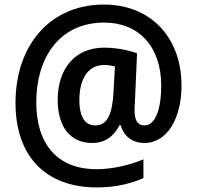

<svg xmlns="http://www.w3.org/2000/svg" viewBox="-20 -739 864 842"><path d="M776 -363C776 -577 639 -719 436 -719C199 -719 48 -540 48 -288C48 -55 179 83 405 83C484 83 552 67 609 42V-40C549 -15 473 3 403 3C228 3 139 -111 139 -291C139 -485 240 -640 437 -640C590 -640 687 -533 687 -364C687 -257 660 -189 614 -189C589 -189 570 -204 570 -254C570 -266 571 -282 572 -300L581 -505C545 -519 489 -530 437 -530C308 -530 233 -437 233 -301C233 -185 286 -112 385 -112C441 -112 480 -142 504 -190H509C522 -144 558 -112 613 -112C718 -112 776 -228 776 -363ZM328 -300C328 -387 362 -454 437 -454C454 -454 471 -451 484 -448L478 -339C473 -239 451 -189 398 -189C355 -189 328 -223 328 -300Z"/></svg>

Font: Noto Sans Lao Looped SemiCondensed SemiBold
Style: Regular
Weight: 600
Width: 4
Designer: Mark Frömberg, Ben Mitchell
Foundry: The Fontpad Ltd
Version: Version 1.002